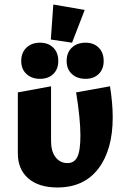

<svg xmlns="http://www.w3.org/2000/svg" viewBox="-20 -822 564 850"><path d="M59 -143V-413L206 -440V-197Q206 -152 226 -126Q246 -100 279 -100Q309 -100 322.5 -127.5Q336 -155 336 -222Q336 -295 317 -413L467 -440Q479 -365 479 -302Q479 -159 415.5 -75.5Q352 8 234 8Q152 8 105.5 -32Q59 -72 59 -143ZM205 -647 216 -802 355 -778 299 -633ZM74 -552Q74 -589 97 -611Q120 -633 157 -633Q194 -633 216 -611Q238 -589 238 -552Q238 -516 216 -494.5Q194 -473 157 -473Q120 -473 97 -494.5Q74 -516 74 -552ZM275 -552Q275 -589 298 -611Q321 -633 359 -633Q395 -633 417 -611Q439 -589 439 -552Q439 -516 417 -494.5Q395 -473 359 -473Q321 -473 298 -494.5Q275 -516 275 -552Z"/></svg>

Font: Ysabeau Ultrabold
Style: Regular
Weight: 800
Designer: Christian Thalmann (Catharsis Fonts)
Version: Version 0.003